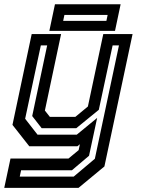

<svg xmlns="http://www.w3.org/2000/svg" viewBox="-40 -704 685 924"><path d="M101 0 20 -103 112.5 -540H254L176 -172L200 -141.5H322.5L383 -191.5L457 -540H598L462.5 97L338 200H-19.5L10.5 59H289.5L338.5 18.5L344.5 -10L332.5 0ZM55 146H314.5L416.5 60L532.5 -485.5H502L435.5 -175.5L327 -87H160.5L115 -145.5L187 -485.5H156.5L81 -132.5L140.5 -56H329.5L427.5 -136.5L388.5 45.5L306 115.5H61.5ZM197.5 -555.5 224.5 -683.5H540.5L513.5 -555.5ZM264 -603.5H472L478 -632H270Z"/></svg>

Font: Tourney SemiBold
Style: Italic
Weight: 600
Italic angle: -12°
Version: Version 1.015